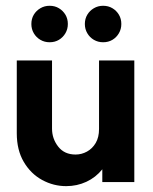

<svg xmlns="http://www.w3.org/2000/svg" viewBox="-20 -624 526 658"><path d="M206.9 13.9Q163.2 13.9 124.3 -7.3Q85.4 -28.5 61.5 -69.1Q37.5 -109.7 37.5 -167.4V-416.7H158.3V-183.3Q158.3 -148.6 179.5 -121.5Q200.7 -94.4 238.9 -94.4Q259.7 -94.4 278.1 -104.5Q296.5 -114.6 308 -134Q319.4 -153.5 319.4 -181.9V-416.7H440.3V0H330.6V-43.8Q308.3 -16 276 -1Q243.8 13.9 206.9 13.9ZM150 -479.2Q132.6 -479.2 118.4 -487.5Q104.2 -495.8 95.8 -510.1Q87.5 -524.3 87.5 -541.7Q87.5 -559.7 95.8 -573.6Q104.2 -587.5 118.4 -595.8Q132.6 -604.2 150 -604.2Q168.1 -604.2 181.9 -595.8Q195.8 -587.5 204.2 -573.6Q212.5 -559.7 212.5 -541.7Q212.5 -524.3 204.2 -510.1Q195.8 -495.8 181.9 -487.5Q168.1 -479.2 150 -479.2ZM333.3 -479.2Q316 -479.2 301.7 -487.5Q287.5 -495.8 279.2 -510.1Q270.8 -524.3 270.8 -541.7Q270.8 -559.7 279.2 -573.6Q287.5 -587.5 301.7 -595.8Q316 -604.2 333.3 -604.2Q351.4 -604.2 365.3 -595.8Q379.2 -587.5 387.5 -573.6Q395.8 -559.7 395.8 -541.7Q395.8 -524.3 387.5 -510.1Q379.2 -495.8 365.3 -487.5Q351.4 -479.2 333.3 -479.2Z"/></svg>

Font: Afacad Flux
Style: Bold
Weight: 700
Designer: Kristian Moeller
Foundry: Dicotype
Version: Version 1.100